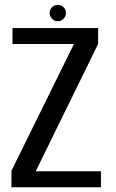

<svg xmlns="http://www.w3.org/2000/svg" viewBox="-20 -794 490 814"><path d="M28.5 0H408V-68H131.5L396 -607.5V-675H33V-607.5H293.5L28.5 -70ZM225 -704Q239.5 -704 249.5 -714.5Q259.5 -725 259.5 -739Q259.5 -753.5 249.5 -763.5Q239.5 -773.5 225 -773.5Q210.5 -773.5 200.5 -763.5Q190.5 -753.5 190.5 -739Q190.5 -724.5 200.8 -714.2Q211 -704 225 -704Z"/></svg>

Font: Anybody SemiCondensed
Style: Regular
Weight: 400
Width: 4
Version: Version 1.113;gftools[0.9.25]